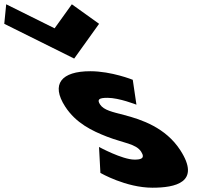

<svg xmlns="http://www.w3.org/2000/svg" viewBox="-480 -860 992 895"><path d="M-451.1 -840 -460.1 -749 -134.2 -587 -18.1 -749 -145.1 -840 -225.5 -728ZM-59 -528C-194 -528 -244.1 -468 -176.1 -363C-126.2 -286 -50.9 -250 18.6 -223C96 -193 153.9 -190 177.9 -153C199.9 -119 171.9 -116 146.9 -116C89.9 -116 -18.4 -175 -18.4 -175L-12 -54C-12 -54 106.7 15 230.7 15C335.7 15 458.2 -9 360.4 -160C292.4 -265 179.7 -303 98.1 -324C45.1 -338 3.9 -346 -13.6 -373C-29.1 -397 -17.7 -404 21.3 -404C75.3 -404 156 -372 156 -372L138.9 -488C138.9 -488 40 -528 -59 -528Z"/></svg>

Font: Hussar
Style: BdOpOblSeven
Weight: 700
Foundry: Cannot Into Space Fonts
Version: Version 2.00